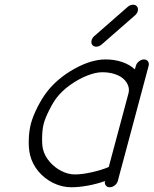

<svg xmlns="http://www.w3.org/2000/svg" viewBox="-20 -789 647 809"><path d="M425 -538.6Q462.6 -538.6 494.9 -527.6Q527.1 -516.6 548.3 -496.6L552.5 -511.5Q555.4 -522.5 565.6 -530.5Q575.7 -538.6 586.7 -538.6Q597.7 -538.6 603.4 -530.5Q609.1 -522.5 606.2 -511.5Q586.4 -438 547.4 -291.6Q508.3 -145.3 488.5 -71.8Q488.3 -71.3 488 -70.2Q487.8 -69.1 487.5 -68.6L476.6 -26.9Q473.6 -15.9 463.5 -7.9Q453.4 0 442.4 0Q431.6 0 425.8 -7.7Q419.9 -15.4 422.4 -26.1Q388.2 -13.9 350.5 -7Q312.7 0 280.8 0Q241 0 204.2 -18.1Q167.5 -36.1 141.7 -67.1Q116 -98.1 106.7 -135.7Q100.1 -162.8 101.2 -200.6Q102.3 -238.3 110.6 -269.3Q119.1 -300.5 138.1 -337.9Q157 -375.2 178.2 -402.6Q223.1 -460 293.9 -499.3Q364.7 -538.6 425 -538.6ZM295.2 -54Q326.2 -54 367.7 -63.4Q409.2 -72.8 438.2 -85.4L521.5 -396.2Q525.6 -411.9 520.1 -427.5Q514.6 -443.1 501.1 -455.9Q487.5 -468.8 463.9 -476.7Q440.2 -484.6 410.6 -484.6Q382.8 -484.6 346.7 -470.2Q310.5 -455.8 276 -431.2Q241.5 -406.5 219.5 -378.2Q204.3 -358.9 187.5 -325.3Q170.7 -291.7 164.6 -269.3Q158.4 -246.8 157.5 -213.3Q156.5 -179.7 161.1 -160.4Q168 -132.1 189.2 -107.4Q210.4 -82.8 239 -68.4Q267.6 -54 295.2 -54ZM377.4 -637 518.1 -760Q527.6 -768.3 538.9 -769Q550.3 -769.8 556.6 -762.5Q563 -755.1 560.8 -744Q558.6 -732.9 549.1 -724.6L408.4 -601.6Q398.9 -593.3 387.5 -592.4Q376 -591.6 369.6 -598.9Q363.3 -606.2 365.6 -617.4Q367.9 -628.7 377.4 -637Z"/></svg>

Font: Tecnico
Style: FinoInclinado
Weight: 400
Italic angle: -15°
Version: Version 1.3